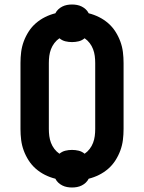

<svg xmlns="http://www.w3.org/2000/svg" viewBox="-20 -794 640 853"><path d="M300 39Q289 39 278 37Q267 35 257 30Q247 25 239 17.5Q231 10 226 0Q202 -6 180 -17Q158 -28 139.5 -44Q121 -60 107.5 -81Q94 -102 85.5 -125Q77 -148 74 -172Q71 -196 71 -221V-514Q71 -539 74 -563Q77 -587 85.5 -610Q94 -633 107.5 -654Q121 -675 139.5 -691Q158 -707 180 -718Q202 -729 226 -735Q231 -745 239 -752.5Q247 -760 257 -765Q267 -770 278 -772Q289 -774 300 -774Q311 -774 322 -772Q333 -770 343 -765Q353 -760 361 -752.5Q369 -745 374 -735Q398 -729 420 -718Q442 -707 460.5 -691Q479 -675 492.5 -654Q506 -633 514.5 -610Q523 -587 526 -563Q529 -539 529 -514V-221Q529 -196 526 -172Q523 -148 514.5 -125Q506 -102 492.5 -81Q479 -60 460.5 -44Q442 -28 420 -17Q398 -6 374 0Q369 10 361 17.5Q353 25 343 30Q333 35 322 37Q311 39 300 39ZM356 -111Q369 -120 378.5 -132.5Q388 -145 393.5 -159.5Q399 -174 401 -189.5Q403 -205 403 -221V-514Q403 -530 401 -545.5Q399 -561 393.5 -575.5Q388 -590 378.5 -602.5Q369 -615 356 -624Q344 -614 329.5 -610.5Q315 -607 300 -607Q285 -607 270.5 -610.5Q256 -614 244 -624Q231 -615 221.5 -602.5Q212 -590 206.5 -575.5Q201 -561 199 -545.5Q197 -530 197 -514V-221Q197 -205 199 -189.5Q201 -174 206.5 -159.5Q212 -145 221.5 -132.5Q231 -120 244 -111Q256 -121 270.5 -124.5Q285 -128 300 -128Q315 -128 329.5 -124.5Q344 -121 356 -111Z"/></svg>

Font: Iosevka SS04 XBd Ex
Style: Regular
Weight: 800
Width: 7
Monospace: yes
Designer: Belleve Invis
Foundry: Belleve Invis
Version: Version 19.0.0; ttfautohint (v1.8.4)